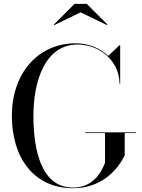

<svg xmlns="http://www.w3.org/2000/svg" viewBox="-20 -990 754 1020"><path d="M408 -924.5 549 -856.5 551 -859.5 441 -969.5H376L266 -859.5L268 -856.5ZM432.5 -287V-283H538V-125C528 -103 492 6.5 368 6.5C199 6.5 157.5 -193 157.5 -375C157.5 -557 218.5 -753.5 392.5 -753.5C507 -753.5 614.5 -668.5 615 -545H618.5V-750H615L555 -693C511.5 -734.5 450 -760 382.5 -760C179.5 -760 43 -598 43 -375C43 -152 160 10 368 10C531 10 612.5 -102 642.5 -165V-283H703V-287Z"/></svg>

Font: Bodoni* 48pt
Style: Regular
Weight: 400
Version: Version 2.3